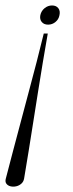

<svg xmlns="http://www.w3.org/2000/svg" viewBox="-69 -521 269 709"><path d="M107.4 -397.2H92.6Q80.2 -346.1 66.2 -291.8Q52.1 -237.4 37.2 -181.9Q22.2 -126.5 7.8 -71.4Q-6.6 -16.4 -20.9 36.6Q-35.1 89.6 -47.5 138.4Q-50.8 150.2 -45.4 157.4Q-40 164.6 -30.1 167Q-20.2 169.4 -9.4 167Q1.4 164.6 9.6 157.4Q17.9 150.2 20 138.4Q28.4 89 36.9 36.1Q45.4 -16.8 54 -71.5Q62.6 -126.2 71.4 -181.5Q80.2 -236.8 89.2 -291.1Q98.2 -345.5 107.4 -397.2ZM150.6 -464.9Q147.8 -449.6 135.8 -439.8Q123.9 -430 108.6 -430Q93.4 -430 85.2 -439.8Q77 -449.6 79.9 -464.9Q83.4 -480.8 95.7 -490.8Q108 -500.8 123.2 -500.8Q138.5 -500.8 146.3 -490.8Q154.1 -480.8 150.6 -464.9Z"/></svg>

Font: Emberly Black
Style: Italic
Weight: 900
Italic angle: -12°
Designer: Rajesh Rajput
Foundry: Rajesh Rajput
Version: Version 1.000